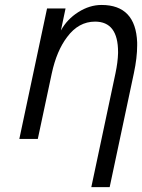

<svg xmlns="http://www.w3.org/2000/svg" viewBox="-20 -558 571 771"><path d="M454.1 -349.1Q454.1 -471.2 361.8 -471.2Q295.4 -471.2 249.5 -409.2Q207.5 -354 188 -263.7L131.8 0H57.6L168.9 -523.9H243.2L224.6 -435.5Q249 -480.5 294.4 -509.3Q339.8 -538.1 387.7 -538.1Q524.9 -538.1 530.8 -387.7V-375.5Q530.8 -326.2 517.6 -264.2L420.4 193.4H346.7L443.8 -264.2Q453.1 -308.1 454.1 -344.7Z"/></svg>

Font: Tuffy
Style: Italic
Weight: 400
Italic angle: -12°
Designer: Thatcher Ulrich, Karoly Barta and Michael Everson
Version: Version 001.271